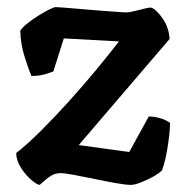

<svg xmlns="http://www.w3.org/2000/svg" viewBox="-20 -520 532 540"><path d="M91.5 0Q85 0 69 -13.2Q53 -26.5 39.5 -47.2Q26 -68 25.5 -89.5Q57.5 -114.5 95.8 -152.8Q134 -191 174 -235.2Q214 -279.5 250.2 -323.2Q286.5 -367 314.5 -403.5L159.5 -412L130 -319Q121.5 -315.5 104.8 -310.8Q88 -306 68.5 -306.5Q59.5 -327 48.8 -361.8Q38 -396.5 37 -433.5Q42.5 -442.5 56.5 -453.8Q70.5 -465 87.2 -475.5Q104 -486 117.8 -493Q131.5 -500 137 -500Q142 -500 160.8 -498.5Q179.5 -497 205 -494.8Q230.5 -492.5 256.8 -490.5Q283 -488.5 304 -487Q325 -485.5 334 -485Q343 -485 359 -489Q375 -493 389.5 -496.5Q404 -500 407 -498Q421.5 -491.5 438.2 -466.8Q455 -442 457 -410.5L201.5 -112L343.5 -92.5L398.5 -192.5Q417.5 -192 434 -186.5Q450.5 -181 458.5 -174Q458.5 -168 457.2 -152.5Q456 -137 453 -116.5Q450 -96 445.8 -76Q441.5 -56 435.5 -40.5Q426 -31.5 409 -22.2Q392 -13 375 -6.5Q358 0 348 0Q334 0 306 -5Q278 -10 246.8 -16.5Q215.5 -23 188.8 -28Q162 -33 150 -33Q136 -33 124.5 -26.2Q113 -19.5 91.5 0Z"/></svg>

Font: Texturina Medium
Style: Regular
Weight: 500
Designer: Guillermo Torres Carreño
Foundry: Omnibus-Type
Version: Version 1.003